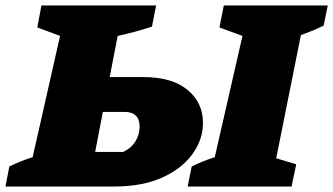

<svg xmlns="http://www.w3.org/2000/svg" viewBox="-63 -680 1215 700"><path d="M-43 0 -29 -73Q-9 -83 12.5 -91.5Q34 -100 56 -107L156 -549L73 -580L88 -660H506L491 -583Q461 -573 429.5 -564.5Q398 -556 366 -549L337 -399H460Q564 -399 620.5 -352.5Q677 -306 677 -232Q677 -171 638.5 -118Q600 -65 528 -32.5Q456 0 353 0ZM621 0 636 -73Q656 -83 677 -91.5Q698 -100 720 -107L821 -549L737 -580L753 -660H1132L1117 -587Q1098 -577 1077 -568.5Q1056 -560 1034 -552L944 -103L1017 -81L1000 0ZM284 -126H386Q416 -140 431 -165Q446 -190 446 -218Q446 -272 391 -272H312Z"/></svg>

Font: Piazzolla Black
Style: Italic
Weight: 900
Italic angle: -11.3°
Designer: Juan Pablo del Peral
Foundry: Huerta Tipografica
Version: Version 1.330